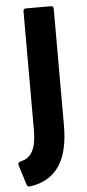

<svg xmlns="http://www.w3.org/2000/svg" viewBox="-72 -688 399 880"><g transform="rotate(-5 128.0 -247.5)"><path d="M34 159Q18 162 15 151L-14 58Q-16 53 -13 48Q-10 43 -2 41Q34 34 52 1Q70 -32 70 -95V-642Q70 -655 82 -655H196Q209 -655 209 -642V-105Q209 15 165.5 80Q122 145 34 159Z"/></g></svg>

Font: Sofia Sans Semi Condensed ExtraBold
Style: Regular
Weight: 800
Designer: Botio Nikoltchev, Ani Petrova
Foundry: lettersoup
Version: Version 4.100